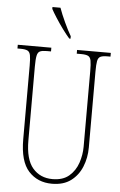

<svg xmlns="http://www.w3.org/2000/svg" viewBox="-62 -974 643 1026"><g transform="rotate(5 260.0 -460.5)"><path d="M256 10Q179 10 131 -42.5Q83 -95 83 -214V-609Q83 -646 79.5 -664Q76 -682 64 -688Q52 -694 27 -694H10V-714H190V-694H167Q143 -694 131 -688.5Q119 -683 115 -664Q111 -645 111 -606V-210Q111 -108 151 -61.5Q191 -15 257 -15Q313 -15 346 -43.5Q379 -72 393.5 -115Q408 -158 408 -202V-607Q408 -645 404.5 -663.5Q401 -682 389 -688Q377 -694 352 -694H328V-714H509V-694H492Q467 -694 455 -688Q443 -682 439.5 -663.5Q436 -645 436 -607V-200Q436 -145 416.5 -97Q397 -49 357.5 -19.5Q318 10 256 10ZM281 -771Q265 -789 244 -817.5Q223 -846 204.5 -875Q186 -904 177 -921V-931H220Q232 -897 251.5 -855Q271 -813 288 -784V-771Z"/></g></svg>

Font: Noto Serif Ethiopic ExtraCondensed Thin
Style: Regular
Weight: 100
Width: 2
Designer: Monotype Design Team
Foundry: Monotype Imaging Inc.
Version: Version 2.102; ttfautohint (v1.8.4.7-5d5b)